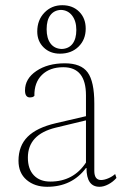

<svg xmlns="http://www.w3.org/2000/svg" viewBox="-20 -705 487 737"><path d="M161 12Q113 12 82 -14.5Q51 -41 51 -88Q51 -145 86 -180Q121 -215 194 -232L310 -259V-339Q310 -447 223 -447Q171 -447 141 -417.5Q111 -388 112 -337Q108 -333 103.5 -332Q99 -331 95 -331Q76 -331 76 -358Q76 -403 119.5 -432.5Q163 -462 229 -462Q291 -462 316.5 -427Q342 -392 342 -308V-49Q342 -14 368 -14Q380 -14 395.5 -20.5Q411 -27 422 -37L427 -22Q414 -7 396 2.5Q378 12 362 12Q312 12 312 -60H310Q256 12 161 12ZM173 -8Q262 -8 310 -81V-243L194 -215Q87 -189 87 -100Q87 -56 110 -32Q133 -8 173 -8ZM210 -499Q172 -499 147.5 -523Q123 -547 123 -584Q123 -628 150.5 -656.5Q178 -685 219 -685Q259 -685 284 -660Q309 -635 309 -595Q309 -553 281.5 -526Q254 -499 210 -499ZM217 -517Q244 -518 258.5 -537Q273 -556 273 -590Q273 -624 257 -645Q241 -666 214 -667Q188 -666 173.5 -647Q159 -628 159 -593Q159 -558 174 -538Q189 -518 217 -517Z"/></svg>

Font: Petrona Thin
Style: Regular
Weight: 100
Designer: Ringo R. Seeber
Foundry: Ringo R. Seeber
Version: Version 2.001; ttfautohint (v1.8.3)